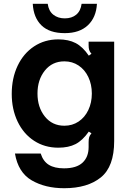

<svg xmlns="http://www.w3.org/2000/svg" viewBox="-20 -781 684 1014"><path d="M59 30H195Q208 71 238 89.5Q268 108 318 108Q384 108 416 78Q448 48 448 -4V-30Q448 -47 451 -56.5Q454 -66 463 -77L449 -86Q416 -39 379 -20Q342 -1 288 -1Q216 -1 160 -37.5Q104 -74 73 -139Q42 -204 42 -285Q42 -368 73 -433.5Q104 -499 160 -536Q216 -573 288 -573Q342 -573 379.5 -553.5Q417 -534 449 -487L463 -497Q454 -507 451 -517Q448 -527 448 -543V-561H583V-36Q583 99 512.5 156Q442 213 319 213Q219 213 147.5 171.5Q76 130 59 30ZM465 -287Q465 -335 446.5 -374Q428 -413 395 -435Q362 -457 320 -457Q256 -457 217 -408.5Q178 -360 178 -287Q178 -214 217 -165.5Q256 -117 320 -117Q362 -117 395 -139Q428 -161 446.5 -200Q465 -239 465 -287ZM153 -761H232Q237 -723 261.5 -703.5Q286 -684 322 -684Q359 -684 382.5 -703.5Q406 -723 411 -761H492Q488 -689 444 -647.5Q400 -606 322 -606Q241 -606 199 -647Q157 -688 153 -761Z"/></svg>

Font: Open Sauce Sans
Style: Bold
Weight: 700
Designer: Alfredo Marco Pradil
Foundry: Creative Sauce Fz LLC
Version: Version 1.477